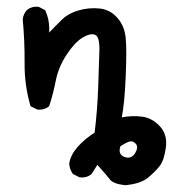

<svg xmlns="http://www.w3.org/2000/svg" viewBox="-20 -427 540 566"><path d="M349 119Q314 115 304.5 102.5Q295 90 267 59L250 86Q236 98 215 96L195 86Q185 72 184 55Q188 30 208.5 6.5Q229 -17 259 -36Q267 -102 269.5 -170.5Q272 -239 273 -279Q274 -319 260 -324.5Q246 -330 222.5 -315.5Q199 -301 175.5 -264.5Q152 -228 144.5 -189.5Q137 -151 125 -114Q111 -102 90 -104L70 -114Q52 -175 52.5 -240.5Q53 -306 47 -370Q49 -386 59 -397Q73 -409 94 -407L113 -397Q127 -368 125 -331Q145 -352 163.5 -370Q182 -388 212 -396.5Q242 -405 273 -402Q304 -399 325.5 -375Q347 -351 350.5 -315.5Q354 -280 350.5 -200Q347 -120 339 -81Q370 -87 399.5 -83Q429 -79 451.5 -54.5Q474 -30 469 7.5Q464 45 451 62Q438 79 416 97Q394 115 349 119ZM378 25Q389 7 380.5 -3Q372 -13 361 -9.5Q350 -6 335 4Q327 28 346.5 35.5Q366 43 378 25Z"/></svg>

Font: NaniFont Regular
Style: Regular
Weight: 400
Designer: Nanigashitei
Version: Version 1.036